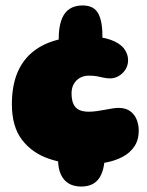

<svg xmlns="http://www.w3.org/2000/svg" viewBox="-20 -650 538 703"><path d="M279 -435.5Q248.5 -435.5 230.2 -444.8Q212 -454 203.5 -470.2Q195 -486.5 195 -507Q195 -538.5 200.5 -561.8Q206 -585 216.8 -600Q227.5 -615 244 -622.5Q260.5 -630 282.5 -630Q299.5 -630 313 -624.8Q326.5 -619.5 335.8 -606.8Q345 -594 350 -572Q355 -550 355 -517Q355 -492 348.2 -473.5Q341.5 -455 325 -445.2Q308.5 -435.5 279 -435.5ZM277.5 33Q257.5 33 241.8 26.8Q226 20.5 215 7.8Q204 -5 198.2 -23.8Q192.5 -42.5 192.5 -67.5Q192.5 -92.5 197.2 -112.2Q202 -132 212.5 -146.5Q223 -161 240.2 -168.5Q257.5 -176 282.5 -176Q301.5 -176 316.2 -169.2Q331 -162.5 341.8 -150.5Q352.5 -138.5 358 -121.8Q363.5 -105 363.5 -84.5Q363.5 -54.5 358 -32.5Q352.5 -10.5 341.8 4.2Q331 19 314.8 26Q298.5 33 277.5 33ZM290.5 -48Q220 -48 159 -68.8Q98 -89.5 60.8 -137.8Q23.5 -186 23.5 -268.5Q23.5 -331 41.2 -377.5Q59 -424 94 -455Q129 -486 180 -501.2Q231 -516.5 297 -516.5Q351 -516.5 384.5 -504.5Q418 -492.5 433.5 -472.8Q449 -453 449 -429.5Q449 -411 439.5 -395.8Q430 -380.5 415 -371.8Q400 -363 383.5 -363Q370.5 -363 359.8 -365.5Q349 -368 336.5 -370.5Q324 -373 305 -373Q287 -373 272.8 -365Q258.5 -357 250.2 -342.5Q242 -328 242 -308.5Q242 -284 249 -269Q256 -254 270 -247.5Q284 -241 305 -241Q318 -241 333.2 -243Q348.5 -245 363.8 -248Q379 -251 392 -253Q405 -255 413 -255Q441.5 -255 458 -242Q474.5 -229 481.2 -210Q488 -191 488 -172.5Q488 -137.5 472 -113.8Q456 -90 428.5 -75.5Q401 -61 365.5 -54.5Q330 -48 290.5 -48Z"/></svg>

Font: Gluten Thin Black
Style: Regular
Weight: 900
Version: Version 1.300